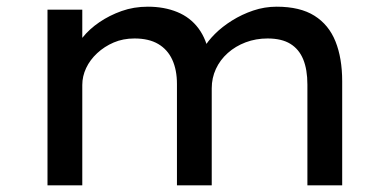

<svg xmlns="http://www.w3.org/2000/svg" viewBox="-20 -554 1163 574"><path d="M122 0V-525H226V-397L199 -393Q207 -417 227 -442Q247 -467 277 -487.5Q307 -508 343.5 -521Q380 -534 422 -534Q471 -534 510 -518Q549 -502 573.5 -469Q598 -436 606 -387L582 -393L589 -410Q601 -431 622.5 -452.5Q644 -474 673.5 -492.5Q703 -511 737 -522.5Q771 -534 807 -534Q877 -534 920 -507Q963 -480 983 -430Q1003 -380 1003 -311V0H899V-301Q899 -346 886.5 -376.5Q874 -407 848 -423Q822 -439 780 -439Q745 -439 714.5 -427.5Q684 -416 661 -395.5Q638 -375 625.5 -348Q613 -321 613 -290V0H509V-303Q509 -345 495 -375.5Q481 -406 453 -422.5Q425 -439 382 -439Q348 -439 320 -427Q292 -415 270.5 -395Q249 -375 237.5 -350.5Q226 -326 226 -300V0Z"/></svg>

Font: Lexend Exa
Style: Regular
Weight: 400
Designer: Bonnie Shaver-Troup, Thomas Jockin
Foundry: Lexend
Version: Version 1.007